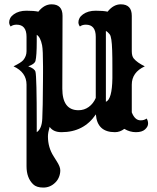

<svg xmlns="http://www.w3.org/2000/svg" viewBox="-20 -596 718 880"><path d="M207.5 -14.6Q199.7 12.2 199.7 29.3Q199.7 79.6 225.6 120.1L239.7 142.6Q256.3 168 256.3 184.6Q256.3 201.2 250 216.1Q243.7 231 232.9 241.2Q210 263.7 178.5 263.7Q147 263.7 131.8 248.5Q101.6 219.2 101.6 166V-208Q101.6 -264.6 42 -292Q77.1 -309.1 86.9 -320.8Q101.6 -338.9 101.6 -361.3V-427.2Q101.6 -482.9 56.2 -482.9Q39.6 -482.9 28.8 -474.6Q22 -483.9 22 -493.9Q22 -503.9 27.1 -513.2Q32.2 -522.5 43 -530.3Q65.9 -546.9 101.1 -546.9Q136.2 -546.9 155.8 -542.5Q182.6 -576.2 216.3 -576.2Q266.6 -576.2 266.6 -523.4L265.6 -189.9Q265.6 -90.8 339.8 -90.8Q366.2 -90.8 387 -106Q407.7 -121.1 418.9 -147V-427.2Q418.9 -482.9 373.5 -482.9Q356.9 -482.9 346.2 -474.6Q339.4 -483.9 339.4 -493.9Q339.4 -503.9 344.5 -513.2Q349.6 -522.5 360.4 -530.3Q383.3 -546.9 418.5 -546.9Q453.6 -546.9 473.1 -542.5Q500 -576.2 533.7 -576.2Q584 -576.2 584 -523.4V-361.3Q584 -338.9 592.8 -328.1Q608.4 -309.1 643.6 -292Q584 -264.6 584 -208V-81.1Q598.1 -44.4 624.5 -44.4Q641.1 -44.4 651.9 -52.7Q658.7 -43.5 658.7 -29.5Q658.7 -15.6 644.8 -2.9Q630.9 9.8 603 9.8Q575.2 9.8 549.8 -5.4Q529.8 9.8 506.8 9.8Q425.3 9.8 419.4 -71.8Q364.3 9.8 261.7 9.8Q224.1 9.8 207.5 -14.6ZM465.3 -129.4Q493.7 -140.6 495.1 -237.3Q495.1 -257.8 495.1 -284.2Q495.1 -310.5 494.9 -329.3Q494.6 -348.1 494.1 -365.2Q492.2 -426.8 482.9 -438.5Q473.6 -450.2 465.3 -454.1ZM148.4 9.8Q171.9 -5.4 173.8 -52.7Q175.3 -80.6 175.8 -118.2Q176.8 -205.1 177 -226.3Q177.2 -247.6 177.2 -263.7V-292Q177.2 -367.2 172.9 -388.7Q165.5 -425.8 148.4 -436.5V-405.8Q148.4 -340.3 142.6 -316.9Q138.7 -302.2 109.4 -292Q138.7 -281.7 142.6 -267.1Q148.4 -243.7 148.4 -28.8Z"/></svg>

Font: Rye
Style: Regular
Weight: 400
Designer: Nicole Fally
Foundry: Nicole Fally
Version: Version 1.001